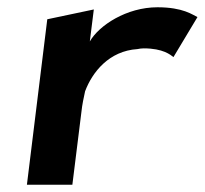

<svg xmlns="http://www.w3.org/2000/svg" viewBox="-20 -508 563 528"><path d="M523 -461C510 -467 484 -488 413 -488C328 -488 252 -438 227 -394L238 -482L110 -455L54 0H179L204 -201C206 -220 210 -239 214 -257C234 -310 280 -368 358 -373C363 -374 369 -375 375 -375C429 -375 449 -357 457 -351Z"/></svg>

Font: Bluebird
Style: ExtObl
Weight: 400
Designer: Jasper
Foundry: Cannot Into Space Fonts
Version: Version 0.98